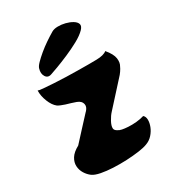

<svg xmlns="http://www.w3.org/2000/svg" viewBox="-196 -933 964 1057"><g transform="rotate(-30 286.0 -404.5)"><path d="M297 -809Q311 -817 334 -817.5Q357 -818 381 -812Q405 -806 423.5 -795Q442 -784 447 -769.5Q452 -755 435 -737Q414 -715 375.5 -694Q337 -673 295 -655Q253 -637 219.5 -624.5Q186 -612 173 -608Q148 -599 135 -619.5Q122 -640 131 -669Q134 -681 151 -698.5Q168 -716 192.5 -736.5Q217 -757 245 -776Q273 -795 297 -809ZM487 -405 359 -264Q343 -247 329.5 -222Q316 -197 317 -181Q317 -170 331 -161Q345 -152 358 -150Q372 -147 396 -145.5Q420 -144 447 -146.5Q474 -149 496 -156Q508 -146 508.5 -126Q509 -106 500 -83Q491 -60 473.5 -40.5Q456 -21 431 -12Q411 -4 375 1Q339 6 296.5 8Q254 10 212 8Q170 6 136.5 -0.5Q103 -7 86 -19Q67 -33 54 -54Q41 -75 39.5 -100Q38 -125 53 -149.5Q68 -174 105 -194Q131 -223 166 -260.5Q201 -298 232 -332L237 -337Q253 -355 250 -372Q246 -396 217.5 -406Q189 -416 157 -425Q145 -429 132.5 -434Q120 -439 113 -444Q91 -461 76.5 -497.5Q62 -534 63 -568Q69 -565 95.5 -562.5Q122 -560 159.5 -558Q197 -556 237 -554.5Q277 -553 311 -553Q383 -552 429 -553Q475 -554 494 -570Q526 -532 530 -503Q534 -474 522 -455Q518 -445 508 -430.5Q498 -416 487 -405Z"/></g></svg>

Font: Potta One
Style: Regular
Weight: 400
Designer: 108,108go
Foundry: Font Zone 108
Version: Version 1.000